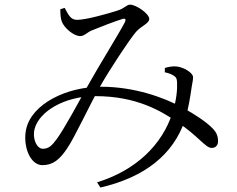

<svg xmlns="http://www.w3.org/2000/svg" viewBox="-20 -762 1040 843"><path d="M166.6 -36.9C213 -36.9 241.9 -62.3 272.7 -107.3C306.7 -155.3 372.6 -299.9 420.7 -384.6C462.1 -457.4 544.6 -582.9 576.6 -621.3C599 -648 635.3 -658.3 635.3 -679C635.3 -701.7 578.2 -741.5 551 -741.5C534.9 -741.5 529.6 -726.2 494.7 -715.2C458.7 -703.7 359.3 -674.8 318 -674.8C288.8 -674.8 279.3 -699.8 264 -727.4L244.9 -721.5C244.7 -704.2 245.8 -680.9 251.3 -667.6C261.6 -639.4 303.4 -603.5 332.5 -603.5C349.6 -603.5 364.1 -620.2 380.6 -627.4C418.6 -643.3 481.1 -667.1 517.4 -678.7C530 -682.5 535.3 -678.1 526.9 -661.8C502.8 -615.6 413.3 -471.6 365.9 -386.4C325.4 -313.6 260.9 -194.4 229.9 -152.6C208.4 -123.3 194.4 -108.8 168.1 -108.8C141 -108.8 120.7 -154.3 132.1 -196.6C152.3 -272.6 263.2 -339.9 398.9 -339.9C580.2 -339.9 687.9 -274.1 758.4 -226.3C851.4 -164.1 881.9 -112.5 909.4 -112.5C928 -112.5 937.1 -125.2 937.3 -141C937.5 -162.8 932.1 -179.3 913 -198.8C885.7 -226.6 839.2 -258.1 777.6 -291.9C701.2 -332.6 572.6 -381.2 423.6 -381.2C273.5 -381.2 117.7 -306.4 94.3 -192.5C80.2 -122.5 110.6 -36.9 166.6 -36.9ZM406.2 38.5 420.9 61.4C614.2 16.8 741.2 -82.7 792.3 -235.5C806.4 -279.6 816 -341.4 819.7 -367.7C822.7 -391.4 827.7 -407.2 827.7 -423C827.7 -442 788.4 -466 757.1 -469.9C740.3 -472.3 720.2 -468.6 704 -463.6L703.4 -444.7C719.4 -441.1 730.3 -437.5 741.1 -430.8C754.1 -423 756.6 -417.1 757.4 -399.9C759 -370.9 755.2 -323.7 738.2 -269.7C692.5 -124.7 575.2 -13.6 406.2 38.5Z"/></svg>

Font: Source Han Serif CN VF
Style: Regular
Weight: 250
Designer: Ryoko NISHIZUKA 西塚涼子 (kana & ideographs); Frank Grießhammer (Latin, Greek & Cyrillic); Wenlong ZHANG 张文龙 (bopomofo); San
Foundry: Adobe
Version: Version 2.002;hotconv 1.1.0;makeotfexe 2.6.0